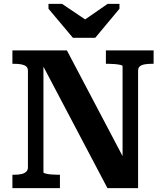

<svg xmlns="http://www.w3.org/2000/svg" viewBox="-20 -970 849 990"><path d="M356 -775H471L596 -925V-950H535L380 -843L456 -845L300 -950H230V-925ZM44 0V-69H54Q75 -69 90.5 -72.5Q106 -76 115 -84.5Q124 -93 124 -107V-605Q124 -620 115 -627.5Q106 -635 90.5 -638Q75 -641 54 -641H44V-710H325L630 -131L612 -134V-629Q612 -633 600.5 -635.5Q589 -638 572.5 -639.5Q556 -641 540 -641H526V-710H772V-641H761Q741 -641 725 -638Q709 -635 700.5 -627.5Q692 -620 692 -605V0H534L182 -668L204 -663V-81Q204 -78 215.5 -75Q227 -72 243.5 -70.5Q260 -69 276 -69H289V0Z"/></svg>

Font: Roboto Serif SemiBold
Style: Regular
Weight: 600
Designer: Greg Gazdowicz
Foundry: Commercial Type
Version: Version 1.008